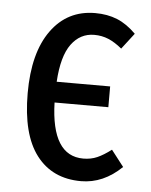

<svg xmlns="http://www.w3.org/2000/svg" viewBox="-45 -576 491 626"><g transform="rotate(5 200.5 -263.0)"><path d="M335 -99 376 -46Q316 12 243 12Q149 12 97 -56Q45 -124 45 -259Q45 -391 98 -464.5Q151 -538 242 -538Q282 -538 314 -525Q346 -512 376 -482L336 -430Q313 -449 291.5 -458Q270 -467 245 -467Q199 -467 170 -427.5Q141 -388 136 -304H311V-236H135Q140 -62 244 -62Q269 -62 289.5 -71Q310 -80 335 -99Z"/></g></svg>

Font: Fira Sans Extra Condensed
Style: Regular
Weight: 400
Width: 1
Designer: Carrois Corporate & Edenspiekermann AG
Foundry: Carrois Corporate GbR & Edenspiekermann AG
Version: Version 4.203